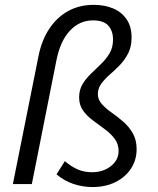

<svg xmlns="http://www.w3.org/2000/svg" viewBox="-20 -744 640 776"><path d="M353.4 12Q315.6 12 278.1 -0.1Q240.5 -12.2 208.4 -39.4L242.1 -92.7Q267.4 -71 293.6 -59.4Q319.8 -47.9 352.8 -47.9Q381.7 -47.9 405.8 -58.9Q430 -70 444.7 -89.3Q459.4 -108.7 459.4 -133.1Q459.4 -162.2 443.5 -183.1Q427.6 -204.1 403.7 -221.7Q379.9 -239.4 355.8 -257.1Q331.6 -274.9 315.7 -297.2Q299.8 -319.5 299.8 -350.2Q299.8 -381.2 313.7 -404.1Q327.6 -426.9 348 -446.4Q368.3 -466 388.6 -485.6Q408.9 -505.3 422.9 -528.7Q436.8 -552.1 436.8 -584.4Q436.8 -618.6 418.1 -640.1Q399.4 -661.6 355.6 -661.6Q301.4 -661.6 262.5 -619.9Q223.6 -578.2 208.2 -500.9L108.6 0H32L135.8 -518.2Q148.4 -580.8 178.7 -627Q208.9 -673.2 254.5 -698.8Q300.2 -724.4 359.1 -724.4Q402.7 -724.4 437.1 -710Q471.4 -695.6 491.6 -666.1Q511.8 -636.7 511.8 -592.4Q511.8 -555.4 497.9 -528.2Q483.9 -501.1 463.8 -480.4Q443.7 -459.8 423.5 -442.3Q403.4 -424.8 389.5 -405.9Q375.5 -387.1 375.5 -363.5Q375.5 -341.5 391.3 -323.7Q407 -305.9 430.6 -289.4Q454.2 -272.8 477.5 -252.8Q500.7 -232.9 516.5 -205.8Q532.2 -178.7 532.2 -140.9Q532.2 -98.1 510 -63.5Q487.7 -28.8 447.4 -8.4Q407 12 353.4 12Z"/></svg>

Font: SourceCodeVF
Style: Italic
Weight: 200
Italic angle: -11°
Monospace: yes
Designer: Paul D. Hunt, Teo Tuominen
Foundry: Adobe
Version: Version 1.026;hotconv 1.1.0;makeotfexe 2.6.0